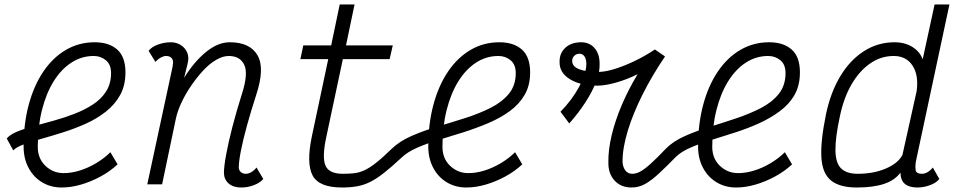

<svg xmlns="http://www.w3.org/2000/svg" viewBox="-20 -820 4243 854"><path d="M471 -143 503 -89Q470 -58 427.5 -35Q385 -12 340.5 1Q296 14 254 14Q206 14 167.5 -9Q129 -32 107 -73.5Q85 -115 85 -168Q85 -270 108 -355Q131 -440 173 -502Q215 -564 273 -598Q331 -632 401 -632Q465 -632 501.5 -599.5Q538 -567 538 -498Q538 -440 514.5 -397.5Q491 -355 451 -323.5Q411 -292 362 -270Q313 -248 262.5 -232Q212 -216 166 -203Q120 -190 86.5 -178Q53 -166 39 -151L10 -204Q24 -221 55 -234Q86 -247 128.5 -258.5Q171 -270 218 -283Q265 -296 310.5 -313.5Q356 -331 393 -355Q430 -379 452 -413.5Q474 -448 474 -495Q474 -533 451 -552Q428 -571 397 -571Q343 -571 297.5 -541.5Q252 -512 218.5 -458Q185 -404 166.5 -330Q148 -256 148 -167Q148 -115 182 -82.5Q216 -50 263 -50Q298 -50 335 -61.5Q372 -73 408 -94.5Q444 -116 471 -143Z M1121 -75 1151 -24Q1137 -7 1109.5 3.5Q1082 14 1053 14Q1018 14 997.5 -3.5Q977 -21 976 -50Q976 -78 985.5 -130.5Q995 -183 1013 -253Q1031 -323 1056 -402Q1085 -492 1066.5 -531.5Q1048 -571 997 -571Q971 -571 941 -553.5Q911 -536 883 -505.5Q855 -475 830 -438.5Q805 -402 787 -363.5Q769 -325 762 -291L701 0H635L748 -525Q748 -530 749 -535Q750 -540 750 -544Q749 -557 741 -564Q733 -571 718 -571Q709 -571 697 -565Q685 -559 671 -545L641 -594Q655 -612 683 -622Q711 -632 740 -632Q764 -632 783.5 -620Q803 -608 812.5 -586.5Q822 -565 814 -535L799 -474Q843 -545 896 -588.5Q949 -632 1002 -632Q1092 -632 1125.5 -574Q1159 -516 1119 -396Q1096 -325 1078.5 -261.5Q1061 -198 1051.5 -149.5Q1042 -101 1042 -74Q1043 -62 1051.5 -54.5Q1060 -47 1074 -47Q1085 -47 1098 -54.5Q1111 -62 1121 -75Z M1721 -157Q1757 -192 1811 -215.5Q1865 -239 1927.5 -257.5Q1990 -276 2051 -295.5Q2112 -315 2162.5 -340.5Q2213 -366 2243.5 -403Q2274 -440 2274 -495Q2274 -533 2251 -552Q2228 -571 2197 -571Q2143 -571 2097.5 -541.5Q2052 -512 2018.5 -458Q1985 -404 1966.5 -330Q1948 -256 1948 -167Q1948 -115 1982 -82.5Q2016 -50 2063 -50Q2098 -50 2135 -61.5Q2172 -73 2208 -94.5Q2244 -116 2271 -143L2303 -89Q2270 -58 2227.5 -35Q2185 -12 2140.5 1Q2096 14 2054 14Q2006 14 1967.5 -9Q1929 -32 1907 -73.5Q1885 -115 1885 -168Q1885 -270 1908 -355Q1931 -440 1973 -502Q2015 -564 2073 -598Q2131 -632 2201 -632Q2265 -632 2301.5 -599.5Q2338 -567 2338 -498Q2338 -440 2313.5 -398Q2289 -356 2247 -325.5Q2205 -295 2152 -272.5Q2099 -250 2042.5 -232Q1986 -214 1932.5 -198Q1879 -182 1835.5 -163Q1792 -144 1765 -118Q1721 -77 1688 -51Q1655 -25 1627 -11Q1599 3 1569 8.5Q1539 14 1501 14Q1399 14 1370.5 -39.5Q1342 -93 1367 -213L1440 -557H1316L1329 -618H1453L1491 -800H1557L1519 -618H1727L1713 -557H1505L1431 -209Q1412 -121 1427.5 -84Q1443 -47 1505 -47Q1533 -47 1555 -49.5Q1577 -52 1599.5 -62Q1622 -72 1651 -94.5Q1680 -117 1721 -157Z M2943 -160Q2975 -192 3025.5 -214.5Q3076 -237 3136 -255.5Q3196 -274 3255.5 -294Q3315 -314 3364.5 -339.5Q3414 -365 3444 -402.5Q3474 -440 3474 -495Q3474 -533 3451 -552Q3428 -571 3397 -571Q3343 -571 3297.5 -541.5Q3252 -512 3218.5 -458Q3185 -404 3166.5 -330Q3148 -256 3148 -167Q3148 -115 3182 -82.5Q3216 -50 3263 -50Q3298 -50 3335 -61.5Q3372 -73 3408 -94.5Q3444 -116 3471 -143L3503 -89Q3470 -58 3427.5 -35Q3385 -12 3340.5 1Q3296 14 3254 14Q3206 14 3167.5 -9Q3129 -32 3107 -73.5Q3085 -115 3085 -168Q3085 -270 3108 -355Q3131 -440 3173 -502Q3215 -564 3273 -598Q3331 -632 3401 -632Q3465 -632 3501.5 -599.5Q3538 -567 3538 -498Q3538 -440 3514 -398Q3490 -356 3448 -325Q3406 -294 3355 -271Q3304 -248 3249 -230.5Q3194 -213 3143 -197Q3092 -181 3051.5 -163.5Q3011 -146 2987 -123Q2942 -77 2909.5 -47Q2877 -17 2849 -1.5Q2821 14 2789 14Q2742 14 2713.5 -17Q2685 -48 2686 -98Q2685 -153 2700.5 -218Q2716 -283 2745.5 -352.5Q2775 -422 2816 -490Q2768 -466 2719.5 -452.5Q2671 -439 2637 -439Q2561 -439 2514.5 -468Q2468 -497 2469 -544Q2468 -583 2494.5 -607.5Q2521 -632 2565 -632Q2603 -632 2625.5 -605Q2648 -578 2647 -533Q2648 -500 2631.5 -456.5Q2615 -413 2584 -365Q2553 -317 2512 -271L2473 -323Q2525 -376 2556.5 -435Q2588 -494 2588 -536Q2588 -556 2580 -568.5Q2572 -581 2557 -581Q2544 -581 2534.5 -572Q2525 -563 2525 -549Q2525 -524 2556.5 -512Q2588 -500 2640 -500Q2670 -500 2711.5 -512.5Q2753 -525 2800.5 -547.5Q2848 -570 2893 -600L2938 -569Q2881 -485 2838.5 -400.5Q2796 -316 2772.5 -239Q2749 -162 2749 -101Q2750 -77 2761.5 -62Q2773 -47 2792 -47Q2810 -47 2829 -57.5Q2848 -68 2875 -92.5Q2902 -117 2943 -160Z M4081 -47Q4093 -47 4106 -54.5Q4119 -62 4129 -75L4158 -24Q4145 -7 4117 3.5Q4089 14 4060 14Q4025 14 4005.5 -1.5Q3986 -17 3985 -52Q3960 -18 3912 -2Q3864 14 3791 14Q3715 14 3676.5 -17Q3638 -48 3633.5 -119Q3629 -190 3654 -312Q3674 -408 3717 -480Q3760 -552 3822 -592Q3884 -632 3959 -632Q4005 -632 4038.5 -611Q4072 -590 4084 -556L4137 -800H4203L4054 -103Q4050 -78 4053 -62.5Q4056 -47 4081 -47ZM3795 -47Q3866 -47 3920.5 -70.5Q3975 -94 3994 -131L4057 -414Q4067 -485 4039 -528Q4011 -571 3955 -571Q3898 -571 3850 -537.5Q3802 -504 3767.5 -444.5Q3733 -385 3716 -304Q3695 -207 3696 -150.5Q3697 -94 3721.5 -70.5Q3746 -47 3795 -47Z"/></svg>

Font: Victor Mono Thin Light
Style: Italic
Weight: 300
Italic angle: -12°
Monospace: yes
Version: Version 1.561;gftools[0.9.30]